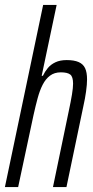

<svg xmlns="http://www.w3.org/2000/svg" viewBox="-23 -763 381 783"><path d="M-3 0 153 -743H208L147 -454H152Q160 -471 172 -485.5Q184 -500 203 -509Q222 -518 249 -518Q279 -518 297.5 -510Q316 -502 324 -485Q332 -468 332 -439Q332 -419 328 -390Q324 -361 317 -330L248 0H193L257 -308Q266 -350 270.5 -377.5Q275 -405 275 -422Q275 -450 263.5 -459Q252 -468 225 -468Q199 -468 181 -454.5Q163 -441 151 -417.5Q139 -394 130.5 -362.5Q122 -331 114 -295L51 0Z"/></svg>

Font: Saira UltraCondensed
Style: Italic
Weight: 400
Width: 1
Italic angle: -12°
Designer: Hector Gatti with collaboration of the Omnibus-Type team
Foundry: Omnibus-Type
Version: Version 1.101